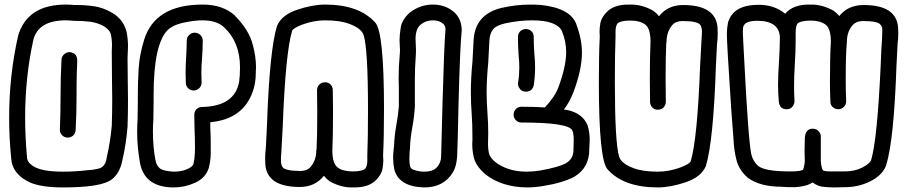

<svg xmlns="http://www.w3.org/2000/svg" viewBox="-20 -820 3970 840"><path d="M276 -218H275Q260 -219 251 -229Q242 -239 242 -251V-254Q245 -330 245 -405.5Q245 -481 249 -559Q250 -573 260.5 -582.5Q271 -592 285 -592Q318 -588 318 -555Q315 -494 315 -434V-404Q315 -328 311 -251Q310 -236 300 -227Q290 -218 276 -218ZM255 0Q166 0 115 -20Q34 -56 29 -126V-127Q20 -218 20 -305Q20 -490 59 -662V-663Q99 -800 268 -800Q286 -800 305 -798H318Q355 -798 392.5 -792.5Q430 -787 469 -765Q520 -736 534 -680Q540 -648 540 -618L538 -565Q538 -515 539 -466Q540 -424 540 -381Q540 -324 538 -266Q532 -190 515 -117Q504 -62 469 -35Q424 0 255 0ZM255 -69Q308 -69 359 -75Q414 -78 429 -91Q444 -104 447 -131Q463 -201 469 -270Q471 -329 471 -387L470 -465Q469 -514 469 -595L470 -624Q470 -646 465.5 -667.5Q461 -689 435 -705Q406 -721 374 -725Q342 -729 301 -729Q283 -731 268 -731Q148 -731 126 -646Q90 -483 90 -307Q90 -222 98 -134Q98 -112 121 -96Q157 -69 255 -69Z M830 -424Q814 -424 804 -433Q794 -442 793 -456Q792 -477 792 -499Q792 -535 794.5 -572Q797 -609 797 -643Q797 -657 807.5 -667Q818 -677 832 -677Q846 -677 856.5 -667Q867 -657 867 -643Q867 -606 864 -567Q861 -532 861 -499L862 -458Q862 -446 853.5 -436Q845 -426 830 -424ZM740 0Q615 0 593 -104Q580 -175 580 -244Q580 -271 582 -298Q583 -330 583 -379V-405Q583 -457 586.5 -518Q590 -579 610 -644Q657 -800 866 -800Q955 -800 1008 -752V-751Q1070 -688 1086 -624Q1100 -572 1100 -527L1099 -499Q1099 -430 1064 -374Q1014 -296 900 -285V-263Q902 -227 902 -191Q902 -179 902 -149Q902 -119 893 -84Q879 -41 833.5 -20.5Q788 0 740 0ZM740 -69Q774 -69 798 -79.5Q822 -90 826 -102Q833 -130 833 -174Q833 -218 831 -260L830 -317Q830 -332 839.5 -342Q849 -352 864 -352Q1006 -355 1026 -461Q1030 -488 1030 -526Q1030 -636 960 -701Q928 -731 866 -731Q836 -731 799 -724Q740 -714 714 -689Q652 -627 652 -404V-379Q652 -328 651 -297Q649 -270 649 -245Q649 -180 660 -119Q661 -119 661 -118Q663 -100 676 -86.5Q689 -73 728 -70Z M1402 -731Q1354 -731 1304 -713Q1262 -697 1258 -685Q1229 -588 1217 -268L1211 -156Q1209 -133 1209 -115Q1210 -97 1217 -88Q1230 -72 1296 -72Q1325 -73 1339 -90Q1364 -119 1364 -165L1365 -166Q1368 -224 1368 -330Q1368 -380 1367 -425Q1367 -439 1376.5 -449.5Q1386 -460 1403 -460Q1416 -460 1425.5 -451Q1435 -442 1436 -427Q1437 -380 1437 -330Q1437 -225 1434 -162Q1434 -105 1457 -87.5Q1480 -70 1523 -70Q1564 -70 1578 -82Q1587 -94 1587 -117V-142Q1590 -210 1590 -338Q1590 -606 1571 -666Q1562 -695 1510 -715Q1469 -731 1402 -731ZM1402 -800Q1550 -800 1621 -722Q1660 -683 1660 -342Q1660 -218 1656 -140L1657 -118Q1657 -104 1653.5 -81.5Q1650 -59 1627 -34Q1595 0 1531 0H1518Q1470 0 1422 -27Q1408 -37 1397 -51Q1358 -2 1292 -2Q1150 -2 1141 -98L1140 -125Q1140 -152 1143 -172L1148 -271Q1159 -599 1192 -707Q1213 -755 1280.5 -777.5Q1348 -800 1402 -800Z M1836 0Q1725 -3 1705 -79Q1700 -104 1700 -129Q1700 -145 1701.5 -159Q1703 -173 1704 -184Q1706 -230 1714 -273Q1722 -316 1725 -355V-435L1724 -478Q1724 -530 1729 -582L1730 -600Q1730 -610 1729 -621Q1728 -632 1728 -644Q1728 -668 1733.5 -701.5Q1739 -735 1774 -766Q1819 -800 1874 -800Q1931 -800 1970 -764Q2000 -734 2000 -687Q1993 -624 1986 -364Q1982 -168 1980 -136Q1977 -92 1962 -67Q1922 0 1836 0ZM1836 -69Q1870 -69 1886 -83Q1910 -104 1910 -139Q1910 -163 1916 -369Q1923 -620 1929 -692Q1929 -706 1920 -715Q1903 -731 1874 -731Q1843 -731 1820.5 -712.5Q1798 -694 1798 -649L1800 -599L1799 -575Q1795 -524 1795 -471V-353Q1792 -306 1784 -263.5Q1776 -221 1774 -181Q1774 -168 1772 -155L1771 -123Q1771 -105 1774.5 -92Q1778 -79 1795 -76L1796 -75Q1816 -69 1836 -69Z M2281 -419Q2261 -419 2252 -435Q2246 -444 2246 -454L2247 -461Q2252 -491 2252 -525Q2252 -550 2249 -578Q2246 -618 2246 -660Q2247 -675 2257 -684Q2267 -693 2282 -693Q2297 -692 2306 -682.5Q2315 -673 2315 -660V-657Q2315 -622 2318 -583Q2321 -554 2321 -526Q2321 -486 2315 -446Q2308 -419 2281 -419ZM2286 0Q2176 -1 2104 -57Q2060 -95 2052 -135Q2046 -163 2046 -191L2047 -211Q2047 -280 2043.5 -324Q2040 -368 2040 -415Q2040 -479 2047 -550L2052 -644Q2058 -758 2176 -786H2177Q2238 -800 2302 -800Q2325 -800 2349 -798Q2476 -784 2502 -713V-712Q2526 -648 2526 -590Q2526 -514 2488 -415Q2472 -373 2447 -341L2465 -338Q2530 -323 2551 -271Q2560 -240 2560 -209L2558 -165Q2558 -86 2493 -47Q2443 -20 2355 -6Q2320 0 2286 0ZM2284 -69Q2312 -69 2343 -74Q2428 -89 2458.5 -107.5Q2489 -126 2489 -165L2490 -208Q2490 -235 2484 -249Q2469 -284 2261 -284Q2247 -284 2237 -294Q2227 -304 2227 -318Q2227 -333 2237 -343Q2247 -353 2261 -353Q2319 -353 2364 -350Q2408 -397 2423 -438Q2457 -530 2457 -592Q2457 -639 2438 -685Q2414 -731 2308 -731Q2252 -731 2191 -718Q2150 -709 2136 -690Q2122 -671 2121 -641L2116 -545Q2109 -475 2109 -415Q2109 -372 2112.5 -327.5Q2116 -283 2116 -236L2115 -189Q2115 -169 2119 -150Q2123 -131 2147 -111Q2202 -69 2284 -69Z M2858 -69Q2906 -69 2956 -87Q2998 -103 3002 -115Q3031 -212 3043 -532L3049 -644Q3051 -667 3051 -685Q3050 -703 3043 -712Q3030 -728 2964 -728Q2935 -727 2921 -710Q2896 -681 2896 -635L2895 -634Q2892 -576 2892 -470Q2892 -420 2893 -375Q2893 -361 2883.5 -350.5Q2874 -340 2857 -340Q2844 -340 2834.5 -349Q2825 -358 2824 -373Q2823 -420 2823 -470Q2823 -575 2826 -638Q2826 -695 2803 -712.5Q2780 -730 2737 -730Q2696 -730 2682 -718Q2673 -706 2673 -683V-658Q2670 -590 2670 -462Q2670 -194 2689 -134Q2698 -105 2750 -85Q2791 -69 2858 -69ZM2858 0Q2710 0 2639 -78Q2600 -117 2600 -458Q2600 -582 2604 -660L2603 -682Q2603 -696 2606.5 -718.5Q2610 -741 2633 -766Q2665 -800 2729 -800H2742Q2790 -800 2838 -773Q2852 -763 2863 -749Q2902 -798 2968 -798Q3110 -798 3119 -702L3120 -675Q3120 -648 3117 -628L3112 -529Q3101 -201 3068 -93Q3047 -45 2979.5 -22.5Q2912 0 2858 0Z M3629 0Q3608 0 3582.5 -2.5Q3557 -5 3535 -22Q3509 -4 3458 -1Q3410 -1 3400 -3Q3305 -3 3252 -42Q3213 -76 3202 -120Q3191 -164 3189 -212L3179 -344Q3160 -632 3160 -671Q3160 -695 3165 -721Q3187 -799 3299 -799Q3368 -799 3415 -760Q3448 -799 3516 -800H3530Q3579 -800 3627 -773Q3641 -763 3652 -750Q3690 -798 3759 -798Q3900 -798 3909 -702L3910 -675Q3910 -648 3907 -629L3902 -531Q3891 -208 3857 -97Q3841 -53 3786 -26Q3735 -1 3675 -1ZM3674 -70Q3720 -70 3752.5 -87Q3785 -104 3791 -119Q3818 -208 3833 -534Q3835 -596 3839 -653L3840 -691Q3840 -703 3832 -712Q3822 -728 3753 -728Q3725 -727 3710 -710Q3685 -681 3685 -635Q3680 -584 3680 -472Q3680 -423 3682 -378Q3682 -363 3672.5 -353Q3663 -343 3649 -342Q3633 -342 3623 -351.5Q3613 -361 3613 -375Q3611 -417 3611 -462Q3611 -567 3615 -638Q3615 -695 3591.5 -712.5Q3568 -730 3526 -730Q3483 -729 3470 -718Q3461 -707 3461 -679V-640Q3461 -597 3457.5 -542.5Q3454 -488 3454 -442Q3454 -409 3456 -379Q3456 -365 3447 -353.5Q3438 -342 3422 -342Q3391 -342 3387.5 -375Q3384 -408 3384 -447Q3384 -494 3388 -548Q3392 -613 3392 -658Q3388 -729 3293 -729Q3240 -729 3232 -704Q3230 -696 3230 -681Q3230 -666 3235 -576Q3254 -203 3267 -145Q3274 -115 3296 -95Q3324 -70 3438 -70Q3479 -70 3493 -77Q3499 -91 3501 -115Q3500 -133 3500 -162Q3500 -191 3501 -210Q3501 -257 3536 -257Q3550 -257 3560.5 -247Q3571 -237 3571 -222V-115Q3573 -89 3580 -75Q3585 -70 3619 -70Z"/></svg>

Font: Bubblez Graffiti
Style: Regular
Weight: 400
Designer: GGBotNet
Foundry: GGBotNet
Version: 1.00